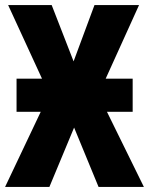

<svg xmlns="http://www.w3.org/2000/svg" viewBox="-20 -734 586 754"><path d="M45 -425H145L12 -714H183L269 -493L351 -714H526L395 -425H501V-295H400L545 0H367L271 -233L174 0H0L140 -295H45Z"/></svg>

Font: Noto Sans Display Condensed ExtraBold
Style: Regular
Weight: 800
Width: 3
Designer: Monotype Design Team
Foundry: Monotype Imaging Inc.
Version: Version 2.003